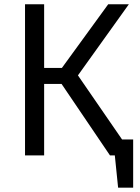

<svg xmlns="http://www.w3.org/2000/svg" viewBox="-20 -726 655 897"><path d="M344.1 -373.8 550.3 -74.4H602.1V150.8H531.8L516.4 0H493.8L267.7 -333.8H186.2V0H96.9V-706.2H186.2V-408.7H269.2L485.6 -706.2H582.1Z"/></svg>

Font: Fira Code Fixed
Style: Regular
Weight: 400
Monospace: yes
Designer: Carrois Corporate, Edenspiekermann AG, Nikita Prokopov
Foundry: Carrois Corporate, Edenspiekermann AG, Nikita Prokopov
Version: Version 5.002